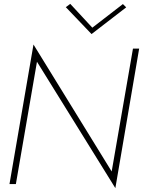

<svg xmlns="http://www.w3.org/2000/svg" viewBox="-20 -951 739 992"><path d="M457 -808 343 -931 320 -914 453 -775 632 -913 615 -930ZM667 -700 557 -65 153 -721 29 0H62L171 -632L576 21L699 -700Z"/></svg>

Font: Jost ExtraLight
Style: Italic
Weight: 250
Italic angle: -5°
Version: Version 3.710